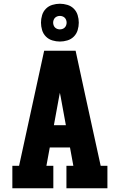

<svg xmlns="http://www.w3.org/2000/svg" viewBox="-20 -1006 640 1026"><path d="M46 0V-120H82L216 -735H384L437 -490L518 -120H554V0H335V-120H372L354 -218H246L228 -120H265V0ZM268 -337H332L304 -490Q303 -495 302 -500Q301 -505 300 -510Q299 -505 298 -500Q297 -495 296 -490ZM300 -784Q280 -784 260 -790Q240 -796 225.5 -810.5Q211 -825 205 -845Q199 -865 199 -885Q199 -905 205 -925Q211 -945 225.5 -959.5Q240 -974 260 -980Q280 -986 300 -986Q320 -986 340 -980Q360 -974 374.5 -959.5Q389 -945 395 -925Q401 -905 401 -885Q401 -865 395 -845Q389 -825 374.5 -810.5Q360 -796 340 -790Q320 -784 300 -784ZM300 -849Q307 -849 314 -851.5Q321 -854 326 -859Q331 -864 333.5 -871Q336 -878 336 -885Q336 -892 333.5 -899Q331 -906 326 -911Q321 -916 314 -918.5Q307 -921 300 -921Q293 -921 286 -918.5Q279 -916 274 -911Q269 -906 266.5 -899Q264 -892 264 -885Q264 -878 266.5 -871Q269 -864 274 -859Q279 -854 286 -851.5Q293 -849 300 -849Z"/></svg>

Font: Iosevka Etoile Heavy
Style: Regular
Weight: 900
Designer: Belleve Invis
Foundry: Belleve Invis
Version: Version 22.1.2; ttfautohint (v1.8.4)